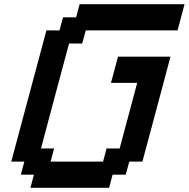

<svg xmlns="http://www.w3.org/2000/svg" viewBox="-20 -895 899 915"><path d="M125 0H500L516.6 -62.5H579.1L596.2 -125H658.7Q681.2 -208.5 725.8 -375.2Q770.5 -542 792.5 -625H542.5Q537.1 -604 525.6 -562.3Q514.2 -520.5 508.8 -500H633.8L550.3 -187.5H487.8L471.2 -125H221.2L237.8 -187.5H175.3Q197.3 -270.5 241.9 -437.3Q286.6 -604 309.1 -687.5H371.6L388.7 -750H826.2Q831.5 -770.5 842.8 -812.5Q854 -854.5 859.4 -875H359.4L342.8 -812.5H280.3L263.7 -750H201.2Q173.3 -646 117.4 -437.5Q61.5 -229 33.7 -125H96.2L79.1 -62.5H141.6Z"/></svg>

Font: Faithful 32x
Style: Oblique
Weight: 400
Foundry: Faithful Resource Pack
Version: Version 1.0; January 27, 2023